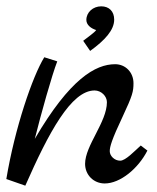

<svg xmlns="http://www.w3.org/2000/svg" viewBox="-21 -581 495 607"><path d="M299 -561C273 -561 252 -542 252 -518C252 -502 267 -491 283 -486C278 -478 257 -464 242 -452L264 -420C311 -454 340 -486 340 -519C340 -545 324 -561 299 -561ZM424 -121C404 -103 376 -73 359 -73C341 -73 326 -88 326 -103C326 -117 332 -139 367 -213C398 -279 401 -292 401 -318C401 -352 376 -378 343 -378C281 -378 200 -332 89 -142C109 -222 143 -343 160 -387L119 -400C82 -340 26 -177 -1 -15L59 6C133 -162 204 -295 278 -295C299 -295 317 -277 317 -258C317 -195 248 -121 248 -63C248 -28 275 -1 310 -1C359 -1 416 -48 445 -105Z"/></svg>

Font: Marck Script
Style: Regular
Weight: 400
Designer: Denis Masharov, Marck Fogel
Foundry: Denis Masharov
Version: Version 1.002